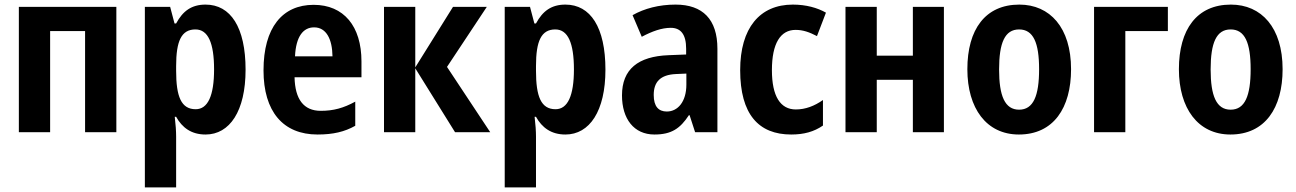

<svg xmlns="http://www.w3.org/2000/svg" viewBox="-20 -575 5636 835"><path d="M486 -545H62V0H198V-440H350V0H486Z M874 -555C813 -555 775 -527 746 -473H739L720 -545H610V240H746V19C746 -4 744 -34 740 -67H746C772 -20 812 10 874 10C979 10 1048 -92 1048 -272C1048 -456 983 -555 874 -555ZM830 -447C885 -447 911 -388 911 -273C911 -159 884 -100 831 -100C768 -100 746 -155 746 -267V-288C746 -397 769 -447 830 -447Z M1344 -554C1208 -554 1126 -455 1126 -269C1126 -90 1211 10 1361 10C1429 10 1479 -2 1525 -28V-133C1474 -105 1430 -93 1375 -93C1301 -93 1263 -143 1261 -239H1552V-308C1552 -461 1475 -554 1344 -554ZM1346 -456C1399 -456 1425 -405 1426 -330H1263C1267 -417 1299 -456 1346 -456Z M1950 -545 1786 -282V-545H1650V0H1786V-278L1959 0H2112L1924 -284L2097 -545Z M2439 -555C2378 -555 2340 -527 2311 -473H2304L2285 -545H2175V240H2311V19C2311 -4 2309 -34 2305 -67H2311C2337 -20 2377 10 2439 10C2544 10 2613 -92 2613 -272C2613 -456 2548 -555 2439 -555ZM2395 -447C2450 -447 2476 -388 2476 -273C2476 -159 2449 -100 2396 -100C2333 -100 2311 -155 2311 -267V-288C2311 -397 2334 -447 2395 -447Z M2918 -555C2846 -555 2782 -538 2731 -509L2771 -415C2816 -439 2858 -454 2897 -454C2941 -454 2964 -425 2964 -363V-338L2888 -335C2755 -330 2685 -274 2685 -160C2685 -58 2737 10 2826 10C2900 10 2938 -16 2976 -74H2979L3003 0H3100V-363C3100 -491 3036 -555 2918 -555ZM2965 -255V-207C2965 -133 2928 -90 2880 -90C2844 -90 2823 -112 2823 -162C2823 -218 2851 -250 2920 -253Z M3421 10C3476 10 3520 -2 3559 -29V-140C3522 -114 3483 -99 3441 -99C3374 -99 3337 -156 3337 -270C3337 -386 3374 -445 3440 -445C3473 -445 3500 -435 3533 -418L3572 -520C3535 -541 3486 -555 3428 -555C3284 -555 3199 -453 3199 -270C3199 -78 3279 10 3421 10Z M3793 -545H3657V0H3793V-228H3950V0H4085V-545H3950V-333H3793Z M4638 -274C4638 -455 4546 -555 4413 -555C4265 -555 4187 -447 4187 -274C4187 -104 4270 10 4411 10C4562 10 4638 -106 4638 -274ZM4325 -273C4325 -389 4350 -447 4412 -447C4474 -447 4499 -389 4499 -274C4499 -158 4474 -98 4412 -98C4350 -98 4325 -158 4325 -273Z M5059 -545H4738V0H4874V-440H5059Z M5558 -274C5558 -455 5466 -555 5333 -555C5185 -555 5107 -447 5107 -274C5107 -104 5190 10 5331 10C5482 10 5558 -106 5558 -274ZM5245 -273C5245 -389 5270 -447 5332 -447C5394 -447 5419 -389 5419 -274C5419 -158 5394 -98 5332 -98C5270 -98 5245 -158 5245 -273Z"/></svg>

Font: Noto Sans Display SemiCondensed
Style: Bold
Weight: 700
Width: 4
Designer: Monotype Design Team
Foundry: Monotype Imaging Inc.
Version: Version 1.900